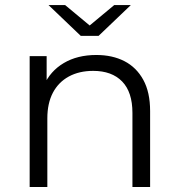

<svg xmlns="http://www.w3.org/2000/svg" viewBox="-20 -751 716 771"><path d="M99.1 0V-525.5H167.3V-381.3L156.2 -407.6Q181.5 -465.4 236.1 -497.8Q290.7 -530.2 366.7 -530.2Q431.3 -530.2 479.6 -505.4Q527.8 -480.6 555.3 -430.6Q582.8 -380.7 582.8 -305V0H511.8V-297.6Q511.8 -381.2 470.5 -423.8Q429.1 -466.4 354.1 -466.4Q298 -466.4 256.4 -443.8Q214.8 -421.1 192.4 -378.7Q170.1 -336.2 170.1 -275.9V0ZM304.3 -607 174.9 -730.6H241.6L368 -625.5H312.2L438.6 -730.6H505.3L375.9 -607Z"/></svg>

Font: Montserrat Thin
Style: Regular
Weight: 100
Designer: Julieta Ulanovsky
Foundry: Julieta Ulanovsky
Version: Version 9.000